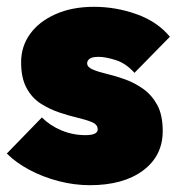

<svg xmlns="http://www.w3.org/2000/svg" viewBox="-21 -529 526 564"><path d="M243 15Q197 15 151 3Q105 -9 65.5 -30Q26 -51 -1 -78L102 -184Q126 -160 159.5 -146Q193 -132 230 -132Q266 -132 266 -149Q266 -163 249.5 -170Q233 -177 207.5 -183Q182 -189 153.5 -198.5Q125 -208 99 -224.5Q73 -241 57 -270.5Q41 -300 41 -346Q41 -393 67.5 -429.5Q94 -466 142.5 -487.5Q191 -509 255 -509Q320 -509 381 -487Q442 -465 478 -421L374 -315Q349 -343 319 -352.5Q289 -362 269 -362Q250 -362 242.5 -356.5Q235 -351 235 -343Q235 -332 251 -325Q267 -318 292.5 -312Q318 -306 346 -296Q374 -286 399.5 -268Q425 -250 441 -220.5Q457 -191 457 -144Q457 -71 399 -28Q341 15 243 15Z"/></svg>

Font: Outfit Black
Style: Regular
Weight: 900
Designer: Rodrigo Fuenzalida
Foundry: fragTYPE
Version: Version 1.100; ttfautohint (v1.8.4.7-5d5b)